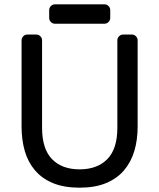

<svg xmlns="http://www.w3.org/2000/svg" viewBox="-20 -860 738 890"><path d="M80 0ZM591 -700Q602 -700 610 -692Q618 -684 618 -673V-273Q618 -211 602.5 -159.5Q587 -108 554.5 -70Q522 -32 471 -11Q420 10 349 10Q277 10 226 -11Q175 -32 142.5 -70Q110 -108 95 -159.5Q80 -211 80 -273V-673Q80 -684 88 -692Q96 -700 107 -700H148Q159 -700 167 -692Q175 -684 175 -673V-268Q175 -170 221 -122.5Q267 -75 349 -75Q431 -75 477.5 -122.5Q524 -170 524 -268V-673Q524 -684 532 -692Q540 -700 551 -700ZM235 -750Q224 -750 216 -758Q208 -766 208 -777V-813Q208 -824 216 -832Q224 -840 235 -840H464Q475 -840 483 -832Q491 -824 491 -813V-777Q491 -766 483 -758Q475 -750 464 -750Z"/></svg>

Font: Rubik
Style: Regular
Weight: 400
Designer: Hubert & Fischer
Foundry: Hubert & Fischer
Version: Version 1.002; ttfautohint (v1.6)